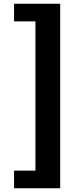

<svg xmlns="http://www.w3.org/2000/svg" viewBox="-20 -830 440 1024"><path d="M55 174H301V-810H55V-716H169V80H55Z"/></svg>

Font: Noto Sans KR Black
Style: Regular
Weight: 900
Designer: Ryoko NISHIZUKA 西塚涼子 (kana, bopomofo & ideographs); Paul D. Hunt (Latin, Greek & Cyrillic); Sandoll Communications 산돌커뮤니
Foundry: Adobe
Version: Version 2.004;hotconv 1.0.118;makeotfexe 2.5.65603